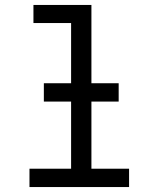

<svg xmlns="http://www.w3.org/2000/svg" viewBox="-20 -755 640 775"><path d="M99 0V-74H267V-662H115V-735H349V-74H501V0ZM459 -345H157V-419H459Z"/></svg>

Font: R Plex Mono
Style: Regular
Weight: 400
Monospace: yes
Designer: Belleve Invis
Foundry: Belleve Invis
Version: Version 31.8.0